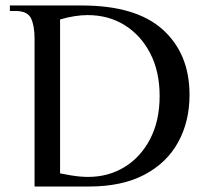

<svg xmlns="http://www.w3.org/2000/svg" viewBox="-20 -680 755 700"><path d="M106 0V-540Q106 -585 93.5 -612.5Q81 -640 36 -640H16V-660H278Q476 -660 573.5 -572Q671 -484 671 -334Q671 -237 629.5 -161.5Q588 -86 506.5 -43Q425 0 304 0ZM301 -35Q375 -35 434 -71Q493 -107 527.5 -173.5Q562 -240 562 -330Q562 -419 528 -485Q494 -551 435 -588Q376 -625 299 -625Q277 -625 251.5 -621Q226 -617 199 -609V-48Q219 -44 236.5 -41Q254 -38 270.5 -36.5Q287 -35 301 -35Z"/></svg>

Font: El Messiri
Style: Regular
Weight: 400
Designer: Mohamed Gaber
Foundry: Kief Type Foundry
Version: Version 2.020